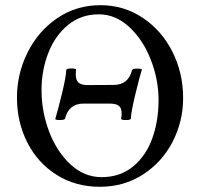

<svg xmlns="http://www.w3.org/2000/svg" viewBox="-20 -696 753 729"><path d="M44.4 -325.7Q44.4 -416 84.7 -496.8Q125 -577.6 197.3 -627Q269.5 -676.3 361.3 -676.3Q449.7 -676.3 521.5 -628.7Q593.3 -581.1 634.3 -500.2Q675.3 -419.4 675.3 -323.7Q675.3 -234.9 635.3 -157.5Q595.2 -80.1 522.9 -33.4Q450.7 13.2 358.9 13.2Q266.6 13.2 194.8 -32.2Q123 -77.6 83.7 -155Q44.4 -232.4 44.4 -325.7ZM582 -315.9Q582 -394.5 552.2 -470.2Q522.5 -545.9 470.5 -593.8Q418.5 -641.6 355 -641.6Q287.1 -641.6 237.8 -600.8Q188.5 -560.1 163.1 -494.1Q137.7 -428.2 137.7 -354.5Q137.7 -271 167.2 -194.6Q196.8 -118.2 248.8 -70.8Q300.8 -23.4 365.7 -23.4Q436 -23.4 484.9 -63.5Q533.7 -103.5 557.9 -169.9Q582 -236.3 582 -315.9ZM189.9 -244.6Q200.7 -280.3 216.3 -345.2Q231.4 -407.7 231.4 -429.7Q231.9 -436 250 -436Q269.5 -436 268.6 -431.6Q267.6 -418.9 267.6 -414.6Q267.6 -392.1 277.8 -382.6Q288.1 -373 312.5 -373L411.1 -373.5Q467.3 -373.5 481.4 -429.7Q482.9 -435.5 501 -435.5Q518.6 -435.5 518.6 -431.6Q510.7 -407.2 494.1 -338.9Q477.1 -268.1 477.1 -246.6Q477.1 -240.2 458.5 -240.2Q439.5 -240.2 439.9 -245.1Q441.9 -255.4 441.9 -265.6Q441.9 -285.6 431.2 -294.2Q420.4 -302.7 396 -302.7H297.4Q241.2 -302.7 227.1 -246.1Q225.6 -240.2 208 -240.2Q189.9 -240.2 189.9 -244.6Z"/></svg>

Font: JuniusX
Style: Regular
Weight: 400
Designer: Peter S. Baker
Foundry: Briery Creek Software
Version: Version 1.004